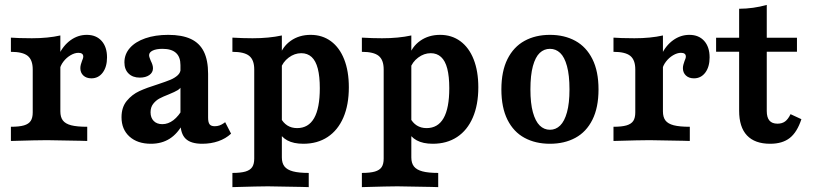

<svg xmlns="http://www.w3.org/2000/svg" viewBox="-20 -569 3282 775"><path d="M112.1 -115.3V-288.8Q112.1 -327.1 91.8 -343.5Q71.6 -359.8 24 -359.8V-417.1L57.8 -415.4Q75.6 -414.6 108.5 -414.6Q173.8 -414.6 223.6 -425.9V-119.7Q223.6 -96.1 233.8 -82.8Q244 -69.4 267.3 -63.3Q290.6 -57.3 332.1 -57.3V0L304.6 -0.8Q195.7 -3.2 169.6 -3.2Q131.7 -3.2 24 0V-57.3Q57.7 -57.3 76.8 -62.9Q95.8 -68.5 103.9 -80.9Q112.1 -93.2 112.1 -115.3ZM304.3 -294Q304.3 -301.2 306.4 -308.9Q308.6 -316.6 311 -323Q312.9 -327.5 314.5 -332.2Q316.1 -336.8 316.1 -340.8Q316.1 -348.2 311.1 -352Q306.2 -355.8 296.6 -355.8Q281.4 -355.8 264.9 -346.1Q248.3 -336.4 235.9 -320.3Q223.6 -304.2 220 -285.3L216.8 -346.8Q235 -385.2 264.9 -406.8Q294.9 -428.3 330.3 -428.3Q368.2 -428.3 390.1 -403.9Q412 -379.5 412 -337.4Q412 -299.4 394.7 -276.1Q377.4 -252.8 348.9 -252.8Q328.6 -252.8 316.4 -264.2Q304.3 -275.6 304.3 -294Z M708.4 -74V-306.1Q708.4 -339.2 690.3 -355.5Q672.3 -371.9 635.7 -371.9Q611.1 -371.9 596.4 -364.9Q581.8 -357.8 581.8 -346.1Q581.8 -342 584 -335.5Q586.3 -328.9 588.7 -323.2Q592.7 -315.5 595.1 -308Q597.5 -300.6 597.5 -293.4Q597.5 -276.4 582.7 -266Q567.9 -255.7 544.2 -255.7Q515.6 -255.7 498.9 -272.3Q482.2 -288.8 482.2 -317.2Q482.2 -350.4 504.3 -375.4Q526.4 -400.5 566.5 -414.4Q606.7 -428.3 659 -428.3Q714.7 -428.3 750.3 -411.7Q785.8 -395.1 802.9 -360.4Q820 -325.7 820 -270.9V-94.4Q820 -75.1 826 -67.3Q832 -59.5 846.6 -59.5Q857 -59.5 865.9 -62.6Q874.7 -65.8 883.7 -72L888.8 -75.9L912.7 -29.5Q891.4 -9.6 861.3 0.9Q831.2 11.3 796.3 11.3Q750.3 11.3 729.4 -9Q708.4 -29.3 708.4 -74ZM470.5 -95.9Q470.5 -136.1 491.7 -161.8Q513 -187.6 542.5 -201.2Q572 -214.8 618.2 -229.1Q650.5 -239.8 668.1 -247.1Q685.7 -254.5 697.5 -265.4Q709.2 -276.2 709.2 -291.7L713.6 -223.8Q709.3 -212.5 697.6 -205.3Q685.9 -198.1 661.8 -188.3Q637.8 -179 623.3 -171.2Q608.8 -163.3 598.3 -149.7Q587.7 -136.1 587.7 -115.8Q587.7 -93.8 600.4 -80.8Q613.1 -67.8 635.3 -67.8Q658.6 -67.8 679.9 -83.9Q701.2 -100.1 719.7 -133L719.8 -72.1Q697.2 -29.6 665 -9.2Q632.8 11.3 589.2 11.3Q534.8 11.3 502.6 -17.8Q470.5 -46.9 470.5 -95.9Z M1006.2 71V-288.8Q1006.2 -327.1 985.9 -343.5Q965.7 -359.8 918.1 -359.8V-417.1Q960.6 -414.6 999.5 -414.6Q1065.9 -414.6 1117.7 -425.9V66.6Q1117.7 89.3 1128.3 102.9Q1138.9 116.4 1162.5 122.7Q1186 129 1226.2 129V186.3L1198.3 185.5Q1086.8 183.1 1061.5 183.1Q1027.6 183.1 918.1 186.3V129Q951.8 129 970.9 123.4Q989.9 117.7 998 105.4Q1006.2 93.1 1006.2 71ZM1101.9 -43.6 1112.1 -94.3Q1122.9 -73.3 1139.8 -62.6Q1156.8 -51.9 1179.2 -51.9Q1224.9 -51.9 1247.9 -92.1Q1270.9 -132.3 1270.9 -213Q1270.9 -260.4 1262.8 -291.9Q1254.7 -323.5 1237.9 -338.9Q1221 -354.3 1196 -354.3Q1168.9 -354.3 1145.2 -336.5Q1121.6 -318.7 1112.5 -291.2L1107.3 -339.5Q1119.6 -380.2 1153.5 -404.3Q1187.5 -428.3 1233.9 -428.3Q1280.8 -428.3 1315.7 -402.7Q1350.6 -377 1369.3 -329.4Q1388.1 -281.7 1388.1 -216.6Q1388.1 -145.9 1366 -94.6Q1343.8 -43.3 1302.5 -16Q1261.2 11.3 1204.5 11.3Q1164.9 11.3 1139.5 -2.5Q1114.1 -16.3 1101.9 -43.6Z M1528.7 71V-288.8Q1528.7 -327.1 1508.5 -343.5Q1488.3 -359.8 1440.7 -359.8V-417.1Q1483.1 -414.6 1522.1 -414.6Q1588.5 -414.6 1640.3 -425.9V66.6Q1640.3 89.3 1650.9 102.9Q1661.5 116.4 1685.1 122.7Q1708.6 129 1748.8 129V186.3L1720.9 185.5Q1609.4 183.1 1584.1 183.1Q1550.1 183.1 1440.7 186.3V129Q1474.4 129 1493.4 123.4Q1512.5 117.7 1520.6 105.4Q1528.7 93.1 1528.7 71ZM1624.5 -43.6 1634.7 -94.3Q1645.5 -73.3 1662.4 -62.6Q1679.4 -51.9 1701.8 -51.9Q1747.5 -51.9 1770.5 -92.1Q1793.5 -132.3 1793.5 -213Q1793.5 -260.4 1785.4 -291.9Q1777.3 -323.5 1760.4 -338.9Q1743.6 -354.3 1718.6 -354.3Q1691.5 -354.3 1667.8 -336.5Q1644.1 -318.7 1635.1 -291.2L1629.9 -339.5Q1642.1 -380.2 1676.1 -404.3Q1710.1 -428.3 1756.5 -428.3Q1803.3 -428.3 1838.2 -402.7Q1873.1 -377 1891.9 -329.4Q1910.7 -281.7 1910.7 -216.6Q1910.7 -145.9 1888.5 -94.6Q1866.4 -43.3 1825.1 -16Q1783.7 11.3 1727 11.3Q1687.5 11.3 1662.1 -2.5Q1636.6 -16.3 1624.5 -43.6Z M2003.8 -208.1Q2003.8 -281.4 2028.4 -330.6Q2053.1 -379.8 2097.3 -404.1Q2141.4 -428.3 2199.8 -428.3Q2258.3 -428.3 2302.4 -404.1Q2346.6 -379.8 2371.2 -330.6Q2395.9 -281.4 2395.9 -208.1Q2395.9 -134.9 2371.2 -85.6Q2346.6 -36.4 2302.4 -12.6Q2258.3 11.3 2199.8 11.3Q2141.4 11.3 2097.3 -12.6Q2053.1 -36.4 2028.4 -85.6Q2003.8 -134.9 2003.8 -208.1ZM2278.7 -208.1Q2278.7 -265.5 2268.6 -302.2Q2258.6 -338.9 2241 -355.4Q2223.5 -371.9 2199.8 -371.9Q2176.2 -371.9 2158.6 -355.4Q2141.1 -338.9 2131 -302.2Q2121 -265.5 2121 -208.1Q2121 -152 2131 -115.8Q2141.1 -79.5 2158.6 -62.3Q2176.2 -45.2 2199.8 -45.2Q2223.5 -45.2 2241 -62.3Q2258.6 -79.5 2268.6 -115.8Q2278.7 -152 2278.7 -208.1Z M2544.3 -115.3V-288.8Q2544.3 -327.1 2524.1 -343.5Q2503.8 -359.8 2456.3 -359.8V-417.1L2490.1 -415.4Q2507.8 -414.6 2540.7 -414.6Q2606.1 -414.6 2655.9 -425.9V-119.7Q2655.9 -96.1 2666 -82.8Q2676.2 -69.4 2699.6 -63.3Q2722.9 -57.3 2764.4 -57.3V0L2736.9 -0.8Q2628 -3.2 2601.8 -3.2Q2564 -3.2 2456.3 0V-57.3Q2490 -57.3 2509 -62.9Q2528 -68.5 2536.2 -80.9Q2544.3 -93.2 2544.3 -115.3ZM2736.5 -294Q2736.5 -301.2 2738.7 -308.9Q2740.9 -316.6 2743.2 -323Q2745.2 -327.5 2746.8 -332.2Q2748.4 -336.8 2748.4 -340.8Q2748.4 -348.2 2743.4 -352Q2738.4 -355.8 2728.8 -355.8Q2713.7 -355.8 2697.1 -346.1Q2680.6 -336.4 2668.2 -320.3Q2655.8 -304.2 2652.2 -285.3L2649.1 -346.8Q2667.2 -385.2 2697.2 -406.8Q2727.2 -428.3 2762.6 -428.3Q2800.5 -428.3 2822.4 -403.9Q2844.3 -379.5 2844.3 -337.4Q2844.3 -299.4 2827 -276.1Q2809.6 -252.8 2781.1 -252.8Q2760.8 -252.8 2748.7 -264.2Q2736.5 -275.6 2736.5 -294Z M2963.5 -121.7V-360.2H2870.5V-416.7H2963.5V-533.6Q3020.9 -533.9 3075 -549.2V-416.7H3196.9V-360.2H3075V-121Q3075 -95 3085.7 -82.4Q3096.4 -69.8 3118.2 -69.8Q3136.7 -69.8 3149 -78.8Q3161.2 -87.8 3171 -108.2L3214.8 -87.9Q3197.6 -35.4 3167.9 -12.1Q3138.2 11.3 3088.6 11.3Q3026.7 11.3 2995.1 -22.4Q2963.5 -56 2963.5 -121.7Z"/></svg>

Font: Playfair Micro SmCond SmLight
Style: Regular
Weight: 360
Width: 4
Designer: Claus Eggers Sørensen
Foundry: Claus Eggers Sørensen
Version: Version 2.100;Glyphs 3.2 (3219)